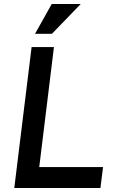

<svg xmlns="http://www.w3.org/2000/svg" viewBox="-20 -934 563 954"><path d="M237 -914H381L238 -766H154ZM137 -700H248L175 -104H492L479 0H51Z"/></svg>

Font: Haskoy SemiBold
Style: Italic
Weight: 600
Designer: Ertekin Erdin
Foundry: Ertekin Erdin
Version: Version 2.000; ttfautohint (v1.8.4.7-5d5b)